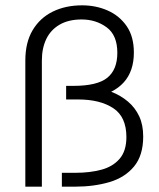

<svg xmlns="http://www.w3.org/2000/svg" viewBox="-20 -700 597 720"><path d="M75 0H137V-473Q137 -519 153.5 -553.5Q170 -588 203.5 -607.5Q237 -627 286 -627Q340 -627 380 -597.5Q420 -568 420 -502Q420 -439 382.5 -408.5Q345 -378 255 -378H228V-327H273Q355 -327 404.5 -294.5Q454 -262 454 -186Q454 -134 428.5 -104.5Q403 -75 360 -63.5Q317 -52 263 -52H212V0H261Q332 0 390 -17Q448 -34 482.5 -75.5Q517 -117 517 -188Q517 -232 502 -264Q487 -296 460 -319Q433 -342 397 -356Q425 -370 444 -391Q463 -412 472.5 -440Q482 -468 482 -503Q482 -563 455 -602Q428 -641 384 -660.5Q340 -680 288 -680Q226 -680 178 -656.5Q130 -633 102.5 -587Q75 -541 75 -473Z"/></svg>

Font: Catamaran Light
Style: Regular
Weight: 300
Designer: Pria Ravichandran
Version: Version 2.000